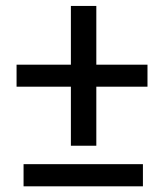

<svg xmlns="http://www.w3.org/2000/svg" viewBox="-20 -639 556 656"><path d="M222.2 -141.1V-342.8H36.6V-418H222.2V-618.7H309.1V-418H483.9V-342.8H309.1V-141.1ZM60.5 -2.4V-78.1H468.3V-2.4Z"/></svg>

Font: Roboto Slab LO
Style: Regular
Weight: 400
Designer: Google
Version: Version 2.000